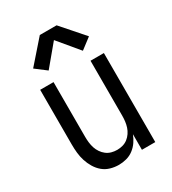

<svg xmlns="http://www.w3.org/2000/svg" viewBox="-186 -862 872 971"><g transform="rotate(-30 250.0 -376.5)"><path d="M220 8Q195 8 171 1Q147 -6 128.5 -21.5Q110 -37 97 -58.5Q84 -80 76.5 -103.5Q69 -127 66.5 -151.5Q64 -176 64 -200V-520H142V-200Q142 -183 144 -166.5Q146 -150 151 -134.5Q156 -119 165.5 -105Q175 -91 188 -81Q201 -71 217 -66.5Q233 -62 250 -62Q267 -62 283 -66.5Q299 -71 312 -81Q325 -91 334.5 -105Q344 -119 349 -134.5Q354 -150 356 -166.5Q358 -183 358 -200V-520H436V0H358V-91Q350 -70 337 -51Q324 -32 305.5 -18Q287 -4 264.5 2Q242 8 220 8ZM150 -583 87 -631 201 -761H299L413 -631L350 -583L250 -703Z"/></g></svg>

Font: Iosevka www.saffi
Style: Regular
Weight: 400
Monospace: yes
Designer: Belleve Invis
Foundry: Belleve Invis
Version: Version 22.0.2; ttfautohint (v1.8.3)